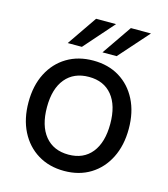

<svg xmlns="http://www.w3.org/2000/svg" viewBox="-107 -784 768 879"><g transform="rotate(15 277.0 -344.5)"><path d="M499.6 -700.5H404.4L307.5 -559.5H374.6ZM334.1 -700.5H239.6L142.8 -559.5H210ZM39.4 -251.9Q39.4 -173.3 69.3 -114.2Q99.3 -55.1 152.9 -22.4Q206.6 10.4 277.7 10.4Q348.7 10.4 401.9 -22.4Q455 -55.1 484.7 -114.2Q514.5 -173.3 514.5 -252Q514.5 -330.7 484.7 -389.2Q455 -447.7 401.9 -480.1Q348.7 -512.4 277.7 -512.4Q206.6 -512.4 153 -480.1Q99.3 -447.8 69.3 -389.2Q39.4 -330.6 39.4 -251.9ZM426.8 -252Q426.8 -164.1 387.7 -115.5Q348.6 -66.9 277.7 -66.9Q206.4 -66.9 166.6 -115.5Q126.9 -164.1 126.9 -252Q126.9 -339.2 166.6 -387.1Q206.4 -435.1 277.7 -435.1Q348.6 -435.1 387.7 -387.1Q426.8 -339.2 426.8 -252Z"/></g></svg>

Font: Overused Grotesk Light
Style: Regular
Weight: 300
Designer: RandomMaerks
Version: Version 0.005